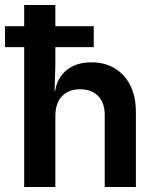

<svg xmlns="http://www.w3.org/2000/svg" viewBox="-20 -750 640 770"><path d="M0 -561V-645H77V-730H202V-645H356V-561H202V-490L199 -385H201Q210 -439 248 -469.5Q286 -500 347 -500Q428 -500 476.5 -446Q525 -392 525 -301V0H400V-288Q400 -338 373.5 -365Q347 -392 301 -392Q255 -392 228.5 -364Q202 -336 202 -284V0H77V-561Z"/></svg>

Font: JetBrains Mono NL
Style: Bold
Weight: 700
Monospace: yes
Designer: Philipp Nurullin, Konstantin Bulenkov
Foundry: JetBrains
Version: Version 2.305; ttfautohint (v1.8.4.7-5d5b)